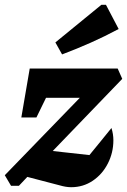

<svg xmlns="http://www.w3.org/2000/svg" viewBox="-36 -775 530 801"><path d="M10 0 -16 -44 297 -367H156L116 -285H53L88 -489H455L474 -446L184 -145L337 -128Q359 -155 382 -183Q405 -211 429 -241Q433 -228 435 -215.5Q437 -203 437 -190Q437 -138 414 -93Q391 -48 351 -21Q311 6 261 6Q239 6 212 -2L78 -37L43 0ZM223 -548 195 -598 387 -755H406L459 -654Q401 -623 342.5 -597Q284 -571 223 -548Z"/></svg>

Font: Piazzolla
Style: Bold Italic
Weight: 700
Italic angle: -11.3°
Designer: Juan Pablo del Peral
Foundry: Huerta Tipografica
Version: Version 1.330